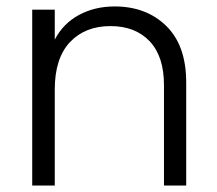

<svg xmlns="http://www.w3.org/2000/svg" viewBox="-20 -576 673 596"><path d="M336 -556Q434 -556 496 -495.5Q558 -435 558 -320V0H489V-312Q489 -401 444.5 -448Q400 -495 323 -495Q244 -495 197 -445Q150 -395 150 -298V0H80V-546H150V-453Q176 -503 225 -529.5Q274 -556 336 -556Z"/></svg>

Font: A Bank Premium Light
Style: Regular
Weight: 300
Designer: Ninad Kale (Devanagari), Jonny Pinhorn (Latin), Htun Naung (Myanmar)
Foundry: Indian Type Foundry
Version: 4.004